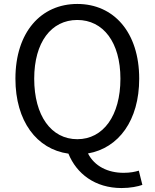

<svg xmlns="http://www.w3.org/2000/svg" viewBox="-20 -767 782 971"><path d="M371 -63C239 -63 153 -182 153 -369C153 -553 239 -666 371 -666C502 -666 589 -553 589 -369C589 -182 502 -63 371 -63ZM595 184C639 184 678 176 700 168L682 96C663 102 638 107 605 107C526 107 458 74 425 9C580 -18 684 -158 684 -369C684 -604 555 -747 371 -747C187 -747 58 -604 58 -369C58 -154 166 -12 326 10C367 111 460 184 595 184Z"/></svg>

Font: Microsoft YaHei
Style: Regular
Weight: 400
Designer: Ryoko NISHIZUKA 西塚涼子 (kana, bopomofo & ideographs); Paul D. Hunt (Latin, Greek & Cyrillic); Sandoll Communications 산돌커뮤니
Foundry: Adobe
Version: Version 2.001;hotconv 1.0.111;makeotfexe 2.5.65597